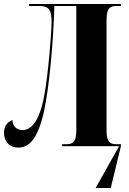

<svg xmlns="http://www.w3.org/2000/svg" viewBox="-21 -734 650 964"><path d="M586 0V-10H565C534 -10 514 -18 514 -78V-636C514 -696 534 -704 565 -704H586V-714H125V-704H176C224 -704 238 -685 238 -624C238 -577 222 -367 202 -259C175 -107 126 -81 92 -81C62 -81 43 -101 41 -131C18 -123 -1 -102 -1 -67C-1 -24 26 7 70 7C122 7 167 -30 199 -171C227 -297 247 -528 252 -704H362V-78C362 -18 342 -10 311 -10H291V0H577L459 210H535Z"/></svg>

Font: Noto Serif Display Condensed Extra
Style: Regular
Weight: 800
Width: 3
Designer: Monotype Design Team
Foundry: Monotype Imaging Inc.
Version: Version 1.900